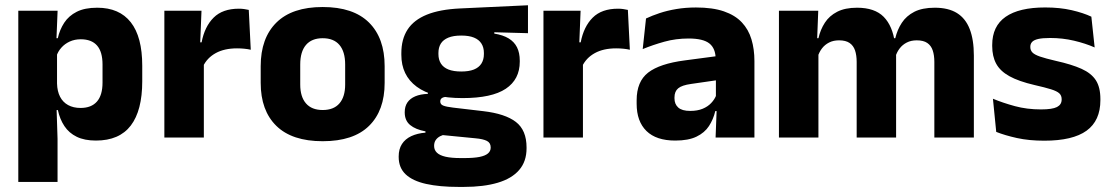

<svg xmlns="http://www.w3.org/2000/svg" viewBox="-20 -533 4306 744"><path d="M351.7 11.7Q307.5 11.7 277.5 -2.9Q247.4 -17.5 229.7 -44.2Q211.9 -70.8 204.3 -106.4H164.8L201 -209.4Q201.8 -179.2 212.8 -158Q223.7 -136.9 244 -125.8Q264.2 -114.7 292.2 -114.7Q334 -114.7 355.7 -139.5Q377.3 -164.2 377.3 -213.1V-283.2Q377.3 -332.2 356.1 -356.5Q334.9 -380.8 292.9 -380.8Q269.3 -380.8 250.1 -372Q230.9 -363.2 217.7 -348.2Q204.4 -333.3 198.5 -314.5L163.3 -385H204Q211.4 -418.1 228.9 -444.9Q246.4 -471.7 277.4 -487.4Q308.4 -503.1 356.7 -503.1Q442.5 -503.1 486.8 -446.7Q531.2 -390.3 531.2 -278.2V-218.1Q531.2 -104.7 486.8 -46.5Q442.3 11.7 351.7 11.7ZM203 172H50.9V-491.4H203.2L197.8 -358.8L201 -341.7V-152.7L198.8 -126.4L203 5.2Z M766.9 -276 725 -368.9H761.2Q772.9 -430 807.7 -464.6Q842.4 -499.3 905.8 -499.3Q916.9 -499.3 926.2 -497.9Q935.6 -496.5 944 -494.6L951.7 -340.2Q941.1 -342.8 927 -344.2Q912.9 -345.6 898.5 -345.6Q849.5 -345.6 816.1 -327.3Q782.7 -309 766.9 -276ZM769.9 0H616.9V-491.4H760.8L754.5 -334.7L769.9 -332.5Z M1230.4 14.2Q1111.7 14.2 1050.9 -45.2Q990.2 -104.6 990.2 -211.9V-276.5Q990.2 -385.4 1051.1 -445.6Q1112 -505.8 1230.4 -505.8Q1349.2 -505.8 1409.9 -445.6Q1470.5 -385.4 1470.5 -276.5V-211.9Q1470.5 -104.6 1410 -45.2Q1349.6 14.2 1230.4 14.2ZM1230.4 -106.7Q1273.2 -106.7 1295.3 -132.3Q1317.5 -157.9 1317.5 -205.5V-283.2Q1317.5 -332.8 1295.3 -358.9Q1273.2 -384.9 1230.4 -384.9Q1188 -384.9 1165.7 -358.9Q1143.4 -332.8 1143.4 -283.2V-205.5Q1143.4 -157.9 1165.7 -132.3Q1188 -106.7 1230.4 -106.7Z M1772.3 -152.9Q1653.9 -152.9 1594.6 -197.1Q1535.2 -241.2 1535.2 -320.6V-327.2Q1535.2 -381.2 1559.3 -418.4Q1583.4 -455.6 1634 -476.2Q1684.6 -496.7 1763.5 -500.3L2025.9 -512.6V-404.4L1895.4 -408V-402.8Q1929 -397.4 1950.8 -384.3Q1972.7 -371.1 1983.4 -349.7Q1994.1 -328.3 1994.1 -297.7V-294Q1994.1 -225.3 1939.9 -189.1Q1885.7 -152.9 1772.3 -152.9ZM1764.8 79.5H1780.1Q1815.9 79.5 1838.1 75.1Q1860.3 70.6 1870.8 61.6Q1881.4 52.6 1881.4 39.2V38Q1881.4 20.5 1866.7 13Q1852 5.5 1822.5 2.9L1677.3 -11.3L1710.8 -13.4Q1696.2 -10.8 1685.3 -5Q1674.4 0.8 1668.3 9.9Q1662.2 19 1662.2 31.9V32.9Q1662.2 48.2 1673.1 58.7Q1684 69.2 1706.8 74.4Q1729.5 79.5 1764.8 79.5ZM1776.7 191.3H1757.4Q1683.3 191.3 1631.2 179.7Q1579.1 168.1 1552 142.6Q1524.9 117 1524.9 75.2V73.2Q1524.9 44.7 1537.5 25.2Q1550.1 5.7 1573.5 -5.4Q1597 -16.4 1628.7 -19V-24Q1590.1 -31.2 1569.2 -48.6Q1548.3 -66 1548.3 -97.4V-98.2Q1548.3 -120.7 1558.7 -136Q1569.1 -151.3 1589.2 -159.8Q1609.2 -168.2 1638 -169.3V-186.2L1751.1 -157.7L1717.8 -158.2Q1700.5 -158 1693.2 -153.5Q1686 -148.9 1686 -140.1V-139.6Q1686 -128.4 1697.7 -123.8Q1709.4 -119.1 1735.8 -116L1852.4 -102.3Q1937.6 -92.4 1979 -60.5Q2020.4 -28.6 2020.4 38.3V41.5Q2020.4 92.7 1991.7 125.8Q1963.1 159 1908.7 175.1Q1854.3 191.3 1776.7 191.3ZM1767.3 -255.9Q1797.1 -255.9 1816.4 -263.6Q1835.7 -271.4 1845.4 -286.6Q1855.1 -301.8 1855.1 -323.5V-327.8Q1855.1 -349.4 1845.4 -364.4Q1835.8 -379.5 1816.7 -387.3Q1797.5 -395.2 1767.7 -395.2H1767Q1736.6 -395.2 1717.1 -387.1Q1697.5 -379 1688.2 -364.1Q1678.9 -349.1 1678.9 -327.7V-323.5Q1678.9 -301.8 1688.6 -286.6Q1698.3 -271.4 1717.9 -263.6Q1737.5 -255.9 1767.3 -255.9Z M2235.9 -276 2194 -368.9H2230.2Q2241.9 -430 2276.7 -464.6Q2311.4 -499.3 2374.8 -499.3Q2385.9 -499.3 2395.2 -497.9Q2404.6 -496.5 2413 -494.6L2420.7 -340.2Q2410.1 -342.8 2396 -344.2Q2381.9 -345.6 2367.5 -345.6Q2318.5 -345.6 2285.1 -327.3Q2251.7 -309 2235.9 -276ZM2238.9 0H2085.9V-491.4H2229.8L2223.5 -334.7L2238.9 -332.5Z M2903.4 0H2752.9L2757.6 -123L2754.1 -130.7V-284L2753.2 -303.9Q2753.2 -345.1 2729 -364.5Q2704.8 -383.8 2648.3 -383.8Q2598.8 -383.8 2554.3 -371.4Q2509.8 -359 2470.5 -342.8L2483.3 -461.4Q2506.8 -472.5 2536.2 -482.3Q2565.7 -492.1 2601.1 -498Q2636.4 -504 2676.9 -504Q2741.5 -504 2785.1 -489Q2828.6 -474 2854.5 -446.4Q2880.5 -418.8 2891.9 -380.6Q2903.4 -342.5 2903.4 -296.4ZM2596.5 11.7Q2522.9 11.7 2485 -25.4Q2447 -62.6 2447 -131V-144.3Q2447 -217.1 2491.6 -251.7Q2536.3 -286.3 2633.8 -299L2765.8 -316.5L2774.8 -224.6L2657.8 -207.7Q2622.3 -202.8 2608 -190.8Q2593.6 -178.8 2593.6 -155.4V-151.8Q2593.6 -129.5 2608.1 -116.4Q2622.6 -103.2 2654.6 -103.2Q2682.5 -103.2 2702.6 -111.5Q2722.8 -119.8 2735.9 -133.8Q2749.1 -147.7 2755.6 -164.4L2777.1 -102.7H2751.8Q2744.1 -70.3 2727.2 -44.5Q2710.3 -18.6 2678.9 -3.5Q2647.6 11.7 2596.5 11.7Z M3753.7 0H3600.6V-293Q3600.6 -318.8 3594.3 -337.6Q3588 -356.4 3573.2 -366.5Q3558.3 -376.7 3532.5 -376.7Q3510.3 -376.7 3493.8 -368.2Q3477.3 -359.8 3466.4 -345.6Q3455.4 -331.4 3450 -313.5L3435.3 -385H3449.2Q3457.1 -418 3474.6 -444.7Q3492.1 -471.4 3523 -487.3Q3554 -503.1 3602.4 -503.1Q3655 -503.1 3688.3 -482.4Q3721.6 -461.7 3737.6 -420.4Q3753.7 -379.2 3753.7 -317.6ZM3151.4 0H2998.4V-491.4H3150.7L3145.6 -359.2L3151.4 -354.2ZM3452.4 0H3299.6V-293Q3299.6 -318.8 3293.3 -337.6Q3286.9 -356.4 3272.1 -366.5Q3257.2 -376.7 3231.4 -376.7Q3209.2 -376.7 3192.7 -368.2Q3176.2 -359.8 3165.3 -345.6Q3154.4 -331.4 3148.9 -313.5L3125.3 -385H3151.5Q3159.1 -418.5 3176.4 -445.1Q3193.6 -471.7 3224.1 -487.4Q3254.6 -503.1 3301.1 -503.1Q3369.5 -503.1 3404.3 -467.8Q3439.1 -432.4 3447.8 -365.4Q3449.3 -355.6 3450.9 -341.2Q3452.4 -326.7 3452.4 -315.2Z M4026.4 12.2Q3967.8 12.2 3920.8 1.9Q3873.9 -8.5 3840.4 -21.9L3827.6 -150.4Q3866 -134.4 3912.7 -121.7Q3959.5 -109 4014 -109Q4057.7 -109 4075.8 -118.3Q4093.9 -127.6 4093.9 -147.1V-149Q4093.9 -162.7 4084.8 -171.3Q4075.7 -179.8 4052.7 -187Q4029.8 -194.2 3988.8 -203.5Q3927.3 -217.8 3891.5 -237.7Q3855.6 -257.6 3840.2 -286.2Q3824.8 -314.8 3824.8 -354.5V-358.6Q3824.8 -431.6 3876.9 -467.9Q3929 -504.1 4030 -504.1Q4087 -504.1 4132.6 -493.6Q4178.2 -483 4209 -468.4L4221.8 -349.2Q4186.2 -364.8 4141.9 -375.3Q4097.6 -385.8 4049.1 -385.8Q4019.5 -385.8 4002.7 -381.9Q3985.9 -377.9 3979.2 -370.3Q3972.5 -362.8 3972.5 -352.1V-350.3Q3972.5 -338.4 3980.4 -329.9Q3988.3 -321.4 4009.7 -313.9Q4031.1 -306.5 4071.2 -297.2Q4132.8 -283.5 4170.9 -266.3Q4208.9 -249.2 4226.5 -221.9Q4244 -194.7 4244 -149.3V-144.9Q4244 -65.4 4190.5 -26.6Q4137 12.2 4026.4 12.2Z"/></svg>

Font: Anek Kannada Medium
Style: Regular
Weight: 500
Designer: Vaishnavi Murthy, Maithili Shingre (Kannada) & Yesha Goshar (Latin)
Foundry: Ek Type
Version: Version 1.003